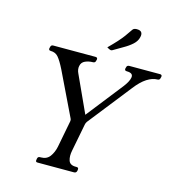

<svg xmlns="http://www.w3.org/2000/svg" viewBox="-125 -977 991 1082"><g transform="rotate(15 371.0 -435.5)"><path d="M731 -660Q744 -660 742 -647L740 -640Q738 -627 725 -627Q696 -627 664 -606.5Q632 -586 599 -543L402 -293Q397 -286 395 -276L364 -116Q357 -82 365 -57.5Q373 -33 406 -33H412Q425 -33 423 -20L422 -13Q419 0 406 0H193Q180 0 183 -13L184 -20Q186 -33 199 -33H204Q238 -33 256 -57.5Q274 -82 281 -116L311 -272Q312 -277 311.5 -280.5Q311 -284 309 -288L186 -543Q164 -587 147 -607Q130 -627 102 -627Q89 -627 91 -640L93 -647Q95 -660 108 -660H354Q368 -660 366 -647L364 -640Q362 -627 348 -627Q325 -627 304 -618Q283 -609 279 -586Q277 -577 278.5 -566Q280 -555 286 -543L389 -318L361 -301L551 -543Q576 -576 580 -598Q586 -627 546 -627Q532 -627 534 -640L536 -647Q538 -660 552 -660ZM405 -729Q436 -760 454 -780Q472 -800 485 -817.5Q498 -835 514 -859Q518 -866 524.5 -868.5Q531 -871 539 -871Q560 -871 567 -861Q574 -851 570 -834Q565 -809 543.5 -789.5Q522 -770 492.5 -753.5Q463 -737 437 -721Q434 -720 431.5 -719Q429 -718 427 -719Q423 -719 414 -724Z"/></g></svg>

Font: Young Serif Light
Style: Italic
Weight: 300
Italic angle: -10.979°
Designer: Bastien Sozeau
Foundry: NBR — Bastien Sozeau
Version: Version 5.001